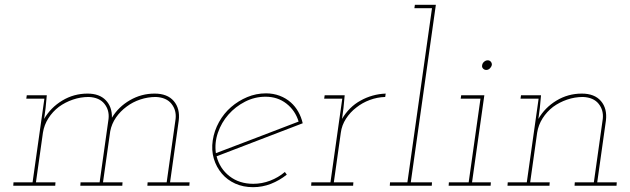

<svg xmlns="http://www.w3.org/2000/svg" viewBox="-20 -770 2611 796"><path d="M592 -14 591 0H765L766 -14H685L721 -270Q727 -320 700.5 -351Q674 -382 621 -382Q566 -382 518.5 -354.5Q471 -327 444 -282Q445 -327 418.5 -354.5Q392 -382 343 -382Q286 -382 238 -353Q190 -324 163 -277Q165 -290 166 -299.5Q167 -309 169 -322L174 -375H91L89 -361H164L115 -14H36L35 0H209L210 -14H129L158 -220Q163 -252 180.5 -279.5Q198 -307 224 -327Q250 -346 282 -357Q314 -368 348 -368Q392 -366 413 -339.5Q434 -313 430 -277L393 -14H314L313 0H487L488 -14H407L437 -226Q443 -257 461 -283Q479 -309 505 -328Q530 -347 561.5 -357.5Q593 -368 626 -368Q670 -366 691 -339.5Q712 -313 708 -277L671 -14Z M1081 -369Q1131 -369 1167.5 -340.5Q1204 -312 1218 -266Q1132 -233 1047 -200.5Q962 -168 875 -135Q869 -178 883.5 -220Q898 -262 927 -295Q956 -328 996 -348.5Q1036 -369 1081 -369ZM1235 -259Q1229 -285 1216.5 -307Q1204 -329 1186 -345Q1166 -363 1139.5 -373Q1113 -383 1083 -383Q1042 -383 1005 -367.5Q968 -352 938 -326Q908 -300 888 -264Q868 -228 862 -188Q856 -147 866.5 -112Q877 -77 900 -50Q922 -24 955 -9Q988 6 1029 6Q1068 6 1103.5 -8Q1139 -22 1169 -46Q1167 -49 1165 -51.5Q1163 -54 1161 -57Q1134 -34 1100 -21Q1066 -8 1030 -8Q972 -8 931.5 -39.5Q891 -71 878 -122Q968 -157 1056.5 -190.5Q1145 -224 1235 -259Z M1271 -14 1270 0H1444L1445 -14H1364L1393 -220Q1397 -251 1414.5 -278Q1432 -305 1457 -324Q1482 -344 1513 -355.5Q1544 -367 1577 -368L1579 -382Q1551 -381 1524.5 -373.5Q1498 -366 1475 -353Q1451 -340 1431.5 -320.5Q1412 -301 1398 -277Q1400 -290 1401 -299.5Q1402 -309 1404 -322L1409 -375H1326L1324 -361H1399L1350 -14Z M1597 -14 1596 0H1770L1771 -14H1683L1787 -750H1700L1698 -736H1771L1669 -14Z M1841 -14 1840 0H2014L2015 -14H1937L1988 -375H1892L1890 -361H1972L1923 -14ZM1979 -500Q1977 -492 1982.5 -486Q1988 -480 1996 -480Q2004 -480 2010.5 -486Q2017 -492 2019 -500Q2020 -508 2015 -514Q2010 -520 2002 -520Q1994 -520 1987 -514Q1980 -508 1979 -500Z M2363 -14 2362 0H2536L2537 -14H2456L2492 -270Q2498 -320 2471.5 -351Q2445 -382 2392 -382Q2335 -382 2287 -353Q2239 -324 2212 -277Q2214 -290 2215 -299.5Q2216 -309 2218 -322L2223 -375H2140L2138 -361H2213L2164 -14H2085L2084 0H2258L2259 -14H2178L2207 -220Q2212 -252 2229.5 -279.5Q2247 -307 2273 -327Q2299 -346 2331 -357Q2363 -368 2397 -368Q2441 -366 2462 -339.5Q2483 -313 2479 -277L2442 -14Z"/></svg>

Font: Josefin Slab Thin Thin
Style: Italic
Weight: 250
Italic angle: -12°
Version: Version 2.000